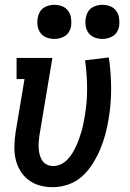

<svg xmlns="http://www.w3.org/2000/svg" viewBox="-20 -771 540 799"><path d="M199 8Q171 8 144.5 0.5Q118 -7 97.5 -23Q77 -39 63.5 -62Q50 -85 44.5 -111Q39 -137 40 -165.5Q41 -194 45 -221L82 -442H49V-530H198L144 -207Q142 -193 141 -179Q140 -165 141 -152Q142 -139 145.5 -126Q149 -113 156 -102.5Q163 -92 175 -86Q187 -80 201 -80Q217 -80 232.5 -87Q248 -94 260 -106.5Q272 -119 281 -133.5Q290 -148 297 -163.5Q304 -179 309.5 -194.5Q315 -210 319.5 -225.5Q324 -241 327 -257Q330 -273 333 -289Q343 -347 342.5 -404.5Q342 -462 334 -520L433 -532Q442 -469 442.5 -405Q443 -341 432 -276Q427 -244 418.5 -212.5Q410 -181 397 -150Q384 -119 365.5 -89.5Q347 -60 321.5 -37Q296 -14 263.5 -3Q231 8 199 8ZM406 -609Q389 -609 373.5 -615Q358 -621 348.5 -634Q339 -647 336.5 -663.5Q334 -680 337 -697Q339 -709 345 -720Q351 -731 361 -738Q371 -745 383 -748Q395 -751 406 -751Q423 -751 438.5 -745Q454 -739 463.5 -726Q473 -713 475.5 -696.5Q478 -680 476 -663Q474 -651 468 -640Q462 -629 451.5 -622Q441 -615 429.5 -612Q418 -609 406 -609ZM206 -609Q189 -609 173.5 -615Q158 -621 148.5 -634Q139 -647 136.5 -663.5Q134 -680 137 -697Q139 -709 145 -720Q151 -731 161 -738Q171 -745 183 -748Q195 -751 206 -751Q223 -751 238.5 -745Q254 -739 263.5 -726Q273 -713 275.5 -696.5Q278 -680 276 -663Q274 -651 268 -640Q262 -629 251.5 -622Q241 -615 229.5 -612Q218 -609 206 -609Z"/></svg>

Font: Iosevka Curly Slab SmBdObl
Style: Regular
Weight: 600
Italic angle: -9°
Monospace: yes
Designer: Belleve Invis
Foundry: Belleve Invis
Version: Version 11.0.0; ttfautohint (v1.8.3)